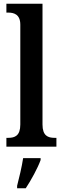

<svg xmlns="http://www.w3.org/2000/svg" viewBox="-20 -780 334 1021"><path d="M14 0H280V-47H270C235 -47 206 -58 206 -118V-760H14V-713H24C52 -713 88 -705 88 -649V-118C88 -58 59 -47 24 -47H14ZM71 208V221H117C145 179 181 113 196 71V61H103C96 108 82 165 71 208Z"/></svg>

Font: Noto Serif Tamil Condensed SemiBold
Style: Italic
Weight: 600
Width: 3
Italic angle: -12°
Designer: Indian Type Foundry, Tom Grace, and the Monotype Design Team
Foundry: Monotype Imaging Inc.
Version: Version 2.003